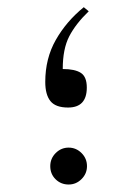

<svg xmlns="http://www.w3.org/2000/svg" viewBox="-20 -506 367 526"><path d="M223.1 -475.1Q187.5 -440.9 169.7 -406.5Q151.9 -372.1 151.9 -316.9Q185.1 -316.9 201.4 -306.4Q217.8 -295.9 217.8 -266.1Q217.8 -211.4 166.5 -211.4Q132.3 -211.4 118.2 -229Q104 -246.6 104 -281.7Q104 -345.7 132.8 -396.5Q161.6 -447.3 209.5 -486.3ZM117.7 -50.8Q117.7 -71.8 132.6 -86.7Q147.5 -101.6 168 -101.6Q188.5 -101.6 203.4 -86.7Q218.3 -71.8 218.3 -50.8Q218.3 -30.3 203.4 -15.4Q188.5 -0.5 168 -0.5Q147 -0.5 132.3 -14.9Q117.7 -29.3 117.7 -50.8Z"/></svg>

Font: Vazir Thin FD-WOL-UI
Style: Thin-FD-WOL-UI
Weight: 100
Designer: Saber Rastikerdar
Foundry: Saber Rastikerdar
Version: Version 30.1.0